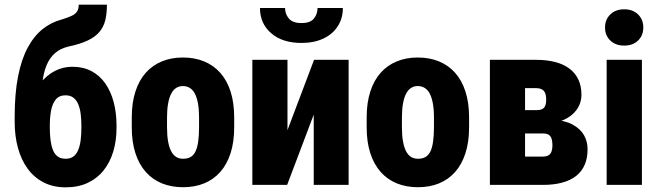

<svg xmlns="http://www.w3.org/2000/svg" viewBox="-20 -781 2786 811"><path d="M312.5 -761.2H431.6Q431.6 -724.1 424.8 -696Q418 -668 400.4 -646.7Q382.8 -625.5 350.8 -610.1Q318.8 -594.7 267.6 -584Q235.4 -576.2 212.9 -557.1Q190.4 -538.1 176.8 -505.6Q163.1 -473.1 158 -424.3Q152.8 -375.5 155.8 -308.6V-291L42 -271.5V-288.6Q42 -385.7 56.2 -457.8Q70.3 -529.8 96.7 -579.1Q123 -628.4 159.9 -658Q196.8 -687.5 242.7 -699.2Q267.6 -707 283.2 -714.4Q298.8 -721.7 305.7 -732.7Q312.5 -743.7 312.5 -761.2ZM285.6 -499Q331.5 -499 366.5 -480.5Q401.4 -461.9 424.8 -428.5Q448.2 -395 460.2 -349.6Q472.2 -304.2 472.2 -251V-240.2Q472.2 -186.5 458.3 -140.6Q444.3 -94.7 417.5 -61Q390.6 -27.3 350.3 -8.5Q310.1 10.3 257.3 10.3Q204.6 10.3 164.3 -10.5Q124 -31.2 96.9 -68.4Q69.8 -105.5 55.9 -155.8Q42 -206.1 42 -266.1V-276.4Q41.5 -283.7 49.6 -290.5Q57.6 -297.4 68.6 -307.4Q79.6 -317.4 87.4 -333.5Q117.2 -390.1 147.5 -427Q177.7 -463.9 211.9 -481.4Q246.1 -499 285.6 -499ZM256.8 -378.4Q230 -378.4 215.6 -360.8Q201.2 -343.3 195.8 -314.2Q190.4 -285.2 190.4 -251V-240.2Q190.4 -213.4 193.4 -189.7Q196.3 -166 203.4 -147.9Q210.4 -129.9 223.6 -120.1Q236.8 -110.4 257.3 -110.4Q277.3 -110.4 290.3 -120.1Q303.2 -129.9 310.5 -147.9Q317.9 -166 320.8 -189.7Q323.7 -213.4 323.7 -240.2V-251Q323.7 -276.9 320.8 -299.8Q317.9 -322.8 310.5 -340.6Q303.2 -358.4 290 -368.4Q276.9 -378.4 256.8 -378.4Z M536.6 -243.2V-284.7Q536.6 -347.2 552 -394.5Q567.4 -441.9 595.7 -473.6Q624 -505.4 663.8 -521.7Q703.6 -538.1 752.4 -538.1Q802.2 -538.1 842 -521.7Q881.8 -505.4 910.2 -473.6Q938.5 -441.9 953.9 -394.5Q969.2 -347.2 969.2 -284.7V-243.2Q969.2 -181.2 953.9 -133.8Q938.5 -86.4 910.2 -54.4Q881.8 -22.5 842 -6.3Q802.2 9.8 753.4 9.8Q704.1 9.8 664.3 -6.3Q624.5 -22.5 595.9 -54.4Q567.4 -86.4 552 -133.8Q536.6 -181.2 536.6 -243.2ZM685.5 -284.7V-243.2Q685.5 -208 690.2 -182.6Q694.8 -157.2 703.6 -141.1Q712.4 -125 724.9 -117.7Q737.3 -110.4 753.4 -110.4Q772 -110.4 784.9 -117.7Q797.9 -125 805.7 -141.1Q813.5 -157.2 817.1 -182.6Q820.8 -208 820.8 -243.2V-284.7Q820.8 -319.3 816.2 -344.5Q811.5 -369.6 803 -385.7Q794.4 -401.9 781.5 -409.7Q768.6 -417.5 752.4 -417.5Q736.8 -417.5 724.4 -409.7Q711.9 -401.9 703.4 -385.7Q694.8 -369.6 690.2 -344.5Q685.5 -319.3 685.5 -284.7Z M1194.3 -231.4 1306.6 -528.3H1452.6V0H1305.2V-296.9L1192.9 0H1045.9V-528.3H1194.3ZM1321.3 -747.1H1428.2Q1428.2 -703.6 1406.7 -670.2Q1385.3 -636.7 1345.9 -618.2Q1306.6 -599.6 1253.4 -599.6Q1172.9 -599.6 1125.5 -640.6Q1078.1 -681.6 1078.1 -747.1H1184.1Q1184.1 -722.2 1200 -702.9Q1215.8 -683.6 1253.4 -683.6Q1291 -683.6 1306.2 -702.9Q1321.3 -722.2 1321.3 -747.1Z M1528.8 -243.2V-284.7Q1528.8 -347.2 1544.2 -394.5Q1559.6 -441.9 1587.9 -473.6Q1616.2 -505.4 1656 -521.7Q1695.8 -538.1 1744.6 -538.1Q1794.4 -538.1 1834.2 -521.7Q1874 -505.4 1902.3 -473.6Q1930.7 -441.9 1946 -394.5Q1961.4 -347.2 1961.4 -284.7V-243.2Q1961.4 -181.2 1946 -133.8Q1930.7 -86.4 1902.3 -54.4Q1874 -22.5 1834.2 -6.3Q1794.4 9.8 1745.6 9.8Q1696.3 9.8 1656.5 -6.3Q1616.7 -22.5 1588.1 -54.4Q1559.6 -86.4 1544.2 -133.8Q1528.8 -181.2 1528.8 -243.2ZM1677.7 -284.7V-243.2Q1677.7 -208 1682.4 -182.6Q1687 -157.2 1695.8 -141.1Q1704.6 -125 1717 -117.7Q1729.5 -110.4 1745.6 -110.4Q1764.2 -110.4 1777.1 -117.7Q1790 -125 1797.9 -141.1Q1805.7 -157.2 1809.3 -182.6Q1813 -208 1813 -243.2V-284.7Q1813 -319.3 1808.3 -344.5Q1803.7 -369.6 1795.2 -385.7Q1786.6 -401.9 1773.7 -409.7Q1760.7 -417.5 1744.6 -417.5Q1729 -417.5 1716.6 -409.7Q1704.1 -401.9 1695.6 -385.7Q1687 -369.6 1682.4 -344.5Q1677.7 -319.3 1677.7 -284.7Z M2272.5 -217.3H2141.1L2140.1 -315.9H2247.6Q2262.7 -315.9 2271.2 -320.8Q2279.8 -325.7 2283.4 -335.2Q2287.1 -344.7 2287.1 -359.4Q2287.1 -372.6 2284.7 -382.1Q2282.2 -391.6 2276.9 -397.5Q2271.5 -403.3 2263.2 -406Q2254.9 -408.7 2244.1 -408.7H2197.8V0H2049.3V-528.3H2244.1Q2288.6 -528.3 2324 -519.3Q2359.4 -510.3 2384.3 -491.9Q2409.2 -473.6 2422.6 -445.8Q2436 -418 2436 -380.4Q2436 -356.4 2426 -335Q2416 -313.5 2396.7 -296.9Q2377.4 -280.3 2348.9 -269.8Q2320.3 -259.3 2283.2 -256.3ZM2272.5 0H2106L2155.8 -119.6H2272.5Q2288.1 -119.6 2296.9 -125Q2305.7 -130.4 2309.6 -141.1Q2313.5 -151.9 2313.5 -167.5Q2313.5 -182.1 2310.3 -193.6Q2307.1 -205.1 2298.6 -211.2Q2290 -217.3 2272.5 -217.3H2163.6L2164.6 -315.9H2280.8L2313.5 -275.9Q2366.2 -272.5 2398.9 -254.6Q2431.6 -236.8 2446.8 -210Q2461.9 -183.1 2461.9 -150.9Q2461.9 -113.3 2449.7 -85Q2437.5 -56.6 2413.6 -37.8Q2389.6 -19 2354.2 -9.5Q2318.8 0 2272.5 0Z M2691.4 -528.3V0H2542.5V-528.3ZM2535.6 -665Q2535.6 -698.2 2557.9 -720Q2580.1 -741.7 2616.7 -741.7Q2653.3 -741.7 2675.3 -720Q2697.3 -698.2 2697.3 -665Q2697.3 -631.3 2675.3 -609.9Q2653.3 -588.4 2616.7 -588.4Q2580.1 -588.4 2557.9 -609.9Q2535.6 -631.3 2535.6 -665Z"/></svg>

Font: Roboto Condensed ExtraBold
Style: Regular
Weight: 800
Designer: Christian Robertson
Foundry: Google
Version: Version 3.008; 2023